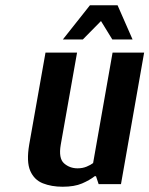

<svg xmlns="http://www.w3.org/2000/svg" viewBox="-20 -700 568 730"><path d="M219 -550 322 -680H427L484 -550H407L364 -620L295 -550ZM218 10Q176 10 143 -3Q110 -16 95 -50.5Q80 -85 91 -150L153 -500H273L211 -150Q202 -98 223.5 -79Q245 -60 275 -60Q294 -60 309.5 -66.5Q325 -73 334 -80L408 -500H528L440 0H355L345 -30H340Q321 -15 292 -2.5Q263 10 218 10Z"/></svg>

Font: Cuprum
Style: Bold Italic
Weight: 700
Italic angle: -10°
Designer: Jovanny Lemonad
Foundry: Jovanny Lemonad
Version: Version 3.000